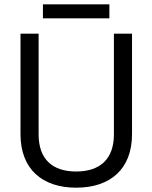

<svg xmlns="http://www.w3.org/2000/svg" viewBox="-20 -856 706 890"><path d="M333 14C490 14 592 -71 592 -234V-700H508V-233C508 -119 444 -61 333 -61C222 -61 159 -119 159 -233V-700H75V-234C75 -71 177 14 333 14ZM179 -771H487V-836H179Z"/></svg>

Font: Meta Space
Style: Regular
Weight: 400
Designer: Meta Pool / Florian Karsten
Foundry: Meta Pool / Florian Karsten
Version: Version 2.000;Glyphs 3.1.1 (3137)